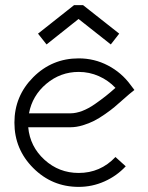

<svg xmlns="http://www.w3.org/2000/svg" viewBox="-20 -709 575 747"><path d="M285.2 -634.8 161.1 -536.1 127.9 -578.1 268.1 -689H303.2L443.8 -578.1L411.1 -536.1L286.1 -634.8ZM253.9 -268.1Q275.4 -268.1 299.8 -277.3Q324.2 -286.6 349.4 -304.2Q374.5 -321.8 391.1 -335Q407.7 -348.1 429.2 -367.2Q401.4 -396.5 364.5 -412.8Q327.6 -429.2 286.1 -429.2Q215.3 -429.2 160.4 -383.1Q105.5 -336.9 92.8 -268.1ZM89.8 -213.9Q96.7 -138.7 153.1 -87.4Q209.5 -36.1 286.1 -36.1Q370.6 -36.1 429.2 -98.1L469.2 -62Q434.1 -24.4 386.5 -3.2Q338.9 18.1 286.1 18.1Q182.6 18.1 109.4 -55.2Q36.1 -128.4 36.1 -231.9Q36.1 -335.4 109.4 -408.7Q182.6 -481.9 286.1 -481.9Q347.2 -481.9 399.9 -454.3Q452.6 -426.8 487.8 -378.9L502.9 -358.9L482.9 -342.8Q478 -338.9 458.3 -321.3Q438.5 -303.7 425.5 -292.7Q412.6 -281.7 388.9 -265.1Q365.2 -248.5 345.9 -238.8Q326.7 -229 301.8 -221.4Q276.9 -213.9 253.9 -213.9Z"/></svg>

Font: Rawengulk
Style: Demibold
Weight: 600
Version: Version 0.92